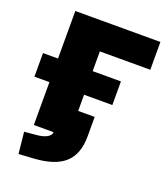

<svg xmlns="http://www.w3.org/2000/svg" viewBox="-159 -816 975 1116"><g transform="rotate(20 329.0 -258.0)"><path d="M86.9 189 73.2 56.2 143.1 49.8Q187 46.4 210.9 32.7Q234.9 19 234.9 0H112.8V-265.1H20V-411.1H112.8V-705.1H639.2V-533.2H327.1V-411.1H502V-265.1H327.1V-165H429.2V-43.9Q429.2 64.5 369.4 119.6Q309.6 174.8 181.2 183.1Z"/></g></svg>

Font: Mulish ExtraBlack
Style: Regular
Weight: 1000
Designer: Vernon Adams
Foundry: Vernon Adams
Version: Version 3.603; ttfautohint (v1.8.3)